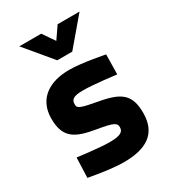

<svg xmlns="http://www.w3.org/2000/svg" viewBox="-181 -827 834 933"><g transform="rotate(-30 236.0 -360.0)"><path d="M287 -580 415 -731H292L246 -664L200 -731H77L203 -580ZM423 -486C423 -486 301 -511 229 -511C124 -511 36 -464 36 -348C36 -238 93 -212 201 -194C293 -179 304 -169 304 -147C304 -121 287 -108 223 -108C172 -108 48 -124 48 -124L44 -12C44 -12 162 11 236 11C361 11 437 -33 437 -150C437 -251 396 -285 280 -306C188 -323 169 -328 169 -351C169 -378 181 -391 239 -391C297 -391 421 -375 421 -375L423 -486Z"/></g></svg>

Font: RazerF5
Style: Bold
Weight: 700
Foundry: Razer Inc.
Version: Version 2